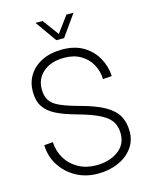

<svg xmlns="http://www.w3.org/2000/svg" viewBox="-134 -999 869 1102"><g transform="rotate(-15 300.0 -448.5)"><path d="M310 16Q238 16 181 -15.5Q124 -47 89.5 -100.5Q55 -154 53 -222L105 -226Q108 -171 134.5 -127.5Q161 -84 207 -58.5Q253 -33 312 -33Q390 -33 442 -70Q494 -107 494 -173Q494 -212 477 -241.5Q460 -271 413.5 -295.5Q367 -320 280 -344Q207 -364 160.5 -387.5Q114 -411 91.5 -446Q69 -481 69 -536Q69 -590 96 -633Q123 -676 173.5 -701Q224 -726 294 -726Q368 -726 419.5 -695Q471 -664 499 -613.5Q527 -563 530 -505L477 -501Q475 -550 453 -589.5Q431 -629 390.5 -653Q350 -677 292 -677Q214 -677 168 -637.5Q122 -598 122 -536Q122 -496 138 -470Q154 -444 194 -425.5Q234 -407 304 -388Q399 -363 451.5 -333Q504 -303 525.5 -264Q547 -225 547 -171Q547 -115 515 -72.5Q483 -30 429.5 -7Q376 16 310 16ZM186 -913H228L299 -817L370 -913H412L322 -786H276Z"/></g></svg>

Font: Geist Mono UltraLight
Style: Regular
Weight: 200
Monospace: yes
Designer: Basement.studio, Andrés Briganti, Mateo Zaragoza
Foundry: Basement.studio, Vercel, Andrés Briganti, Guido Ferreyra, Mateo Zaragoza
Version: Version 1.400; ttfautohint (v1.8.4.7-5d5b)